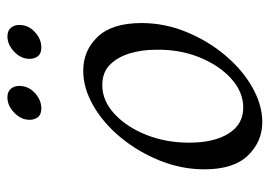

<svg xmlns="http://www.w3.org/2000/svg" viewBox="-122 -572 709 504"><g transform="rotate(-90 232.0 -319.5)"><path d="M164 15Q113 15 76.5 -22.5Q40 -60 40 -137Q40 -197 63 -254Q86 -311 123.5 -356.5Q161 -402 207 -428.5Q253 -455 299 -455Q352 -455 388 -417Q424 -379 424 -302Q424 -241 400.5 -184Q377 -127 339 -82Q301 -37 255 -11Q209 15 164 15ZM202 -35Q243 -35 278 -66.5Q313 -98 334 -150Q355 -202 354 -263Q354 -302 344 -334Q334 -366 314 -385.5Q294 -405 261 -405Q220 -405 185.5 -373Q151 -341 130.5 -289.5Q110 -238 110 -177Q110 -112 134 -73.5Q158 -35 202 -35ZM360 -565Q344 -565 337 -574Q330 -583 330 -596Q330 -618 348.5 -636Q367 -654 389 -654Q404 -654 411.5 -645Q419 -636 419 -623Q419 -599 400.5 -582Q382 -565 360 -565ZM200 -565Q184 -565 177 -574Q170 -583 170 -596Q170 -618 188.5 -636Q207 -654 229 -654Q244 -654 251.5 -645Q259 -636 259 -623Q259 -599 240.5 -582Q222 -565 200 -565Z"/></g></svg>

Font: Bona Nova SC
Style: Italic
Weight: 400
Italic angle: -4°
Designer: Mateusz Machalski
Foundry: Capitalics
Version: Version 4.001; ttfautohint (v1.8.4.7-5d5b)